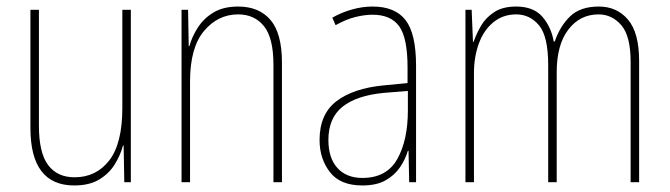

<svg xmlns="http://www.w3.org/2000/svg" viewBox="-20 -650 2047 587"><path d="M380 -620V-93H360L358 -205H356Q348 -175 330.5 -147Q313 -119 283 -101Q253 -83 207 -83Q73 -83 73 -259V-620H99V-266Q99 -183 127 -145.5Q155 -108 208 -108Q274 -108 314 -159.5Q354 -211 354 -320V-620Z M708 -630Q772 -630 807 -589Q842 -548 842 -459V-93H816V-452Q816 -534 787 -570Q758 -606 708 -606Q646 -606 603.5 -555Q561 -504 561 -401V-93H535V-620H555L557 -509H559Q567 -538 585 -566Q603 -594 633 -612Q663 -630 708 -630Z M1119 -630Q1188 -630 1220 -588.5Q1252 -547 1252 -449V-93H1231L1229 -189H1227Q1219 -162 1202.5 -138Q1186 -114 1158.5 -98.5Q1131 -83 1088 -83Q1020 -83 988.5 -124Q957 -165 957 -222Q957 -301 1008.5 -340.5Q1060 -380 1153 -389L1226 -396V-444Q1226 -534 1200.5 -569.5Q1175 -605 1119 -605Q1095 -605 1066.5 -598Q1038 -591 1006 -573L996 -596Q1024 -612 1056 -621Q1088 -630 1119 -630ZM1153 -366Q1070 -358 1027 -323.5Q984 -289 984 -222Q984 -167 1011.5 -136.5Q1039 -106 1088 -106Q1162 -106 1194.5 -163.5Q1227 -221 1227 -313V-372Z M1811 -630Q1866 -630 1900 -590Q1934 -550 1934 -463V-93H1908V-461Q1908 -540 1879.5 -573Q1851 -606 1810 -606Q1753 -606 1717.5 -559.5Q1682 -513 1682 -429V-93H1656V-450Q1656 -539 1628 -572.5Q1600 -606 1558 -606Q1518 -606 1488.5 -582Q1459 -558 1444 -517Q1429 -476 1429 -426V-93H1403V-620H1422L1426 -522H1428Q1436 -546 1450.5 -571Q1465 -596 1491 -613Q1517 -630 1558 -630Q1611 -630 1638 -599Q1665 -568 1673 -523H1676Q1692 -570 1723 -600Q1754 -630 1811 -630Z"/></svg>

Font: Noto Sans Telugu UI Condensed Thin
Style: Regular
Weight: 100
Width: 3
Designer: Jelle Bosma - Monotype Design Team
Foundry: Monotype Imaging Inc.
Version: Version 2.005; ttfautohint (v1.8.4.7-5d5b)